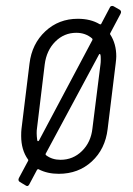

<svg xmlns="http://www.w3.org/2000/svg" viewBox="-20 -575 445 644"><path d="M350 -459Q370 -428 370 -386Q370 -378 368 -362L341 -142Q333 -75 288 -33.5Q243 8 177 8Q139 8 110 -7Q107 -9 104 -5L79 42Q77 47 73.5 48.5Q70 50 66 47L46 35Q39 30 44 21L74 -35Q76 -38 74 -40Q51 -72 51 -119Q51 -134 52 -142L79 -362Q87 -428 132 -470Q177 -512 241 -512Q284 -512 314 -494Q319 -492 320 -496L348 -549Q349 -553 353 -554.5Q357 -556 361 -554L382 -542Q389 -537 384 -528L350 -464Q348 -461 350 -459ZM103 -128Q103 -118 105 -104Q106 -101 108 -101.5Q110 -102 111 -104L290 -441Q291 -444 289 -446Q267 -465 236 -465Q195 -465 165.5 -435.5Q136 -406 130 -359L104 -144Q103 -139 103 -128ZM318 -376Q318 -387 317 -391Q316 -394 314.5 -394Q313 -394 312 -392L133 -59Q132 -56 135 -54Q155 -39 183 -39Q225 -39 255 -68.5Q285 -98 290 -144L317 -359Q318 -365 318 -376Z"/></svg>

Font: Barlow Condensed Light
Style: Italic
Weight: 300
Width: 3
Italic angle: -7°
Designer: Jeremy Tribby
Foundry: Tribby Type
Version: Version 1.408